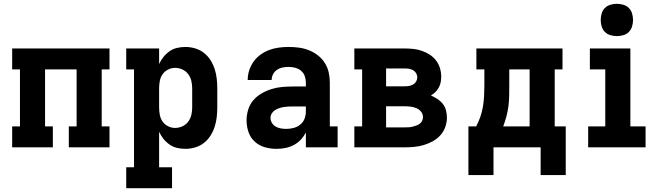

<svg xmlns="http://www.w3.org/2000/svg" viewBox="-20 -775 3490 1010"><path d="M44 0V-110H85V-410H44V-520H556V-410H515V-110H556V0H342V-110H383V-410H217V-110H258V0Z M644 215V105H685V-410H644V-520H817V-438Q826 -458 840 -475.5Q854 -493 872 -505.5Q890 -518 911.5 -523Q933 -528 955 -528Q981 -528 1006.5 -520.5Q1032 -513 1052.5 -497Q1073 -481 1087 -459Q1101 -437 1109 -412.5Q1117 -388 1120 -362Q1123 -336 1123 -310V-210Q1123 -184 1120 -158Q1117 -132 1109 -107.5Q1101 -83 1087 -61Q1073 -39 1052.5 -23Q1032 -7 1006.5 0.5Q981 8 955 8Q933 8 911.5 3Q890 -2 872 -14.5Q854 -27 840 -44.5Q826 -62 817 -82V105H885V215ZM901 -102Q921 -102 939.5 -110.5Q958 -119 970 -135Q982 -151 986.5 -170.5Q991 -190 991 -210V-310Q991 -330 986.5 -349.5Q982 -369 970 -385Q958 -401 939.5 -409.5Q921 -418 901 -418Q882 -418 864 -409Q846 -400 835 -384Q824 -368 820.5 -348.5Q817 -329 817 -310V-210Q817 -191 820.5 -171.5Q824 -152 835 -136Q846 -120 864 -111Q882 -102 901 -102Z M1435 8H1434Q1403 8 1373 -0.5Q1343 -9 1320 -30Q1297 -51 1287 -81Q1277 -111 1277 -142Q1277 -170 1285.5 -198Q1294 -226 1312.5 -247.5Q1331 -269 1356 -283.5Q1381 -298 1408.5 -306.5Q1436 -315 1464.5 -317.5Q1493 -320 1521 -320H1589V-340Q1589 -358 1583 -375Q1577 -392 1563.5 -403Q1550 -414 1533 -418.5Q1516 -423 1498 -423Q1482 -423 1466.5 -420Q1451 -417 1437.5 -408Q1424 -399 1416.5 -384.5Q1409 -370 1409 -354H1283Q1283 -380 1291 -405Q1299 -430 1314 -451Q1329 -472 1350.5 -487.5Q1372 -503 1396 -512Q1420 -521 1446 -524.5Q1472 -528 1498 -528Q1525 -528 1552 -524.5Q1579 -521 1604.5 -511Q1630 -501 1652 -484Q1674 -467 1688.5 -444Q1703 -421 1709 -394.5Q1715 -368 1715 -340V-110H1756V0H1589V-78Q1578 -57 1562 -40Q1546 -23 1525 -12Q1504 -1 1481 3.5Q1458 8 1435 8ZM1486 -97Q1505 -97 1524.5 -102Q1544 -107 1559.5 -119.5Q1575 -132 1582 -150.5Q1589 -169 1589 -189V-215H1521Q1509 -215 1497 -214.5Q1485 -214 1472.5 -212Q1460 -210 1448.5 -206Q1437 -202 1426.5 -195.5Q1416 -189 1409.5 -178Q1403 -167 1403 -155Q1403 -141 1410.5 -128.5Q1418 -116 1430.5 -109Q1443 -102 1457 -99.5Q1471 -97 1486 -97Z M1844 0V-110H1885V-410H1844V-520H2110Q2133 -520 2155.5 -517.5Q2178 -515 2199.5 -507.5Q2221 -500 2240.5 -487.5Q2260 -475 2274 -456.5Q2288 -438 2294.5 -416Q2301 -394 2301 -371Q2301 -356 2298 -341.5Q2295 -327 2288 -314Q2281 -301 2270 -290.5Q2259 -280 2247 -273Q2264 -265 2280.5 -254.5Q2297 -244 2309 -229Q2321 -214 2326 -195Q2331 -176 2331 -157Q2331 -132 2322.5 -107.5Q2314 -83 2297 -64Q2280 -45 2257.5 -32.5Q2235 -20 2210.5 -12.5Q2186 -5 2160.5 -2.5Q2135 0 2110 0ZM2011 -321H2110Q2121 -321 2132.5 -323Q2144 -325 2154 -331Q2164 -337 2169.5 -347Q2175 -357 2175 -369Q2175 -380 2169 -390Q2163 -400 2153.5 -405.5Q2144 -411 2132.5 -413Q2121 -415 2110 -415H2011ZM2011 -105H2110Q2120 -105 2130 -105.5Q2140 -106 2150 -108.5Q2160 -111 2170 -114.5Q2180 -118 2188 -124Q2196 -130 2200.5 -139.5Q2205 -149 2205 -159Q2205 -175 2195 -187.5Q2185 -200 2170.5 -206Q2156 -212 2140.5 -214Q2125 -216 2110 -216H2011Z M2444 146V-110H2485Q2498 -135 2507 -161Q2516 -187 2520.5 -214.5Q2525 -242 2526.5 -269.5Q2528 -297 2528 -325V-410H2486V-520H2939V-410H2898V-110H2956V146H2824V0H2576V146ZM2766 -110V-410H2659V-325Q2659 -298 2658.5 -270.5Q2658 -243 2654.5 -216Q2651 -189 2644 -162.5Q2637 -136 2627 -110Z M3074 0V-110H3164V-410H3083V-520H3296V-110H3376V0ZM3225 -585Q3208 -585 3191 -590Q3174 -595 3162 -607Q3150 -619 3145 -636Q3140 -653 3140 -670Q3140 -687 3145 -704Q3150 -721 3162 -733Q3174 -745 3191 -750Q3208 -755 3225 -755Q3242 -755 3259 -750Q3276 -745 3288 -733Q3300 -721 3305 -704Q3310 -687 3310 -670Q3310 -653 3305 -636Q3300 -619 3288 -607Q3276 -595 3259 -590Q3242 -585 3225 -585Z"/></svg>

Font: Iosevka Etoile Extrabold
Style: Regular
Weight: 800
Designer: Belleve Invis
Foundry: Belleve Invis
Version: Version 22.1.2; ttfautohint (v1.8.4)